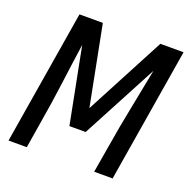

<svg xmlns="http://www.w3.org/2000/svg" viewBox="-130 -862 979 988"><g transform="rotate(20 360.0 -367.5)"><path d="M19 0H119L143 -147Q162 -258 176.5 -369.5Q191 -481 207 -592L288 -177H377L597 -592Q576 -481 553.5 -370Q531 -259 513 -147L488 0H589L710 -735H583L353 -299L268 -735H140Z"/></g></svg>

Font: Iosevka Sparkle Medium
Style: Italic
Weight: 500
Italic angle: -9°
Designer: Belleve Invis
Foundry: Belleve Invis
Version: Version 4.5.0; ttfautohint (v1.8.3)